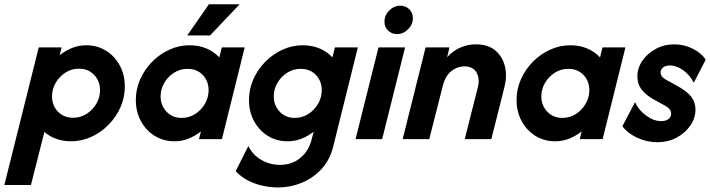

<svg xmlns="http://www.w3.org/2000/svg" viewBox="-78 -632 3225 872"><path d="M-58.3 208.3 97.9 -416.7H202.1L193.1 -381.2Q218.1 -401.4 248.6 -413.9Q279.2 -426.4 313.9 -426.4Q363.9 -426.4 403.5 -401.7Q443.1 -377.1 466 -334.7Q488.9 -292.4 488.9 -238.9Q488.9 -188.9 468.8 -144.1Q448.6 -99.3 414.2 -64.6Q379.9 -29.9 336.1 -10.1Q292.4 9.7 245.1 9.7Q173.6 9.7 123.6 -32.6L62.5 208.3ZM254.2 -97.2Q287.5 -97.2 315.3 -114.9Q343.1 -132.6 359.7 -161.1Q376.4 -189.6 376.4 -222.2Q376.4 -263.2 349.7 -291.7Q322.9 -320.1 280.6 -320.1Q247.2 -320.1 219.4 -302.4Q191.7 -284.7 175 -256.2Q158.3 -227.8 158.3 -194.4Q158.3 -152.8 185.1 -125Q211.8 -97.2 254.2 -97.2Z M713.9 9.7Q664.6 9.7 624.7 -14.9Q584.7 -39.6 561.8 -82.3Q538.9 -125 538.9 -177.8Q538.9 -227.8 559 -272.6Q579.2 -317.4 613.5 -352.1Q647.9 -386.8 691.7 -406.6Q735.4 -426.4 782.6 -426.4Q865.3 -426.4 918.1 -371.5L929.2 -416.7H1033.3L929.9 0H825.7L834.7 -35.4Q809.7 -15.3 779.2 -2.8Q748.6 9.7 713.9 9.7ZM747.2 -96.5Q780.6 -96.5 808.3 -114.2Q836.1 -131.9 852.8 -160.8Q869.4 -189.6 869.4 -222.2Q869.4 -263.9 842.7 -291.7Q816 -319.4 773.6 -319.4Q740.3 -319.4 712.5 -301.7Q684.7 -284 668.1 -255.6Q651.4 -227.1 651.4 -194.4Q651.4 -153.5 678.1 -125Q704.9 -96.5 747.2 -96.5ZM772.2 -470.8 870.8 -612.5H1010.4L875.7 -470.8Z M1184 219.4Q1155.6 219.4 1120.8 212.8Q1086.1 206.2 1052.4 189.9Q1018.8 173.6 992.4 145.1L1050 31.2Q1070.1 72.2 1109 94.4Q1147.9 116.7 1193.1 116.7Q1247.9 116.7 1285.8 85.4Q1323.6 54.2 1336.8 3.5L1346.5 -34Q1322.2 -14.6 1292.4 -2.4Q1262.5 9.7 1227.8 9.7Q1178.5 9.7 1138.5 -14.9Q1098.6 -39.6 1075.7 -82.3Q1052.8 -125 1052.8 -177.8Q1052.8 -227.8 1072.9 -272.6Q1093.1 -317.4 1127.4 -352.1Q1161.8 -386.8 1205.6 -406.6Q1249.3 -426.4 1296.5 -426.4Q1379.2 -426.4 1431.9 -371.5L1443.1 -416.7H1547.2L1435.4 33.3Q1420.8 93.8 1382.3 135.4Q1343.8 177.1 1292 198.3Q1240.3 219.4 1184 219.4ZM1261.1 -96.5Q1294.4 -96.5 1322.2 -114.2Q1350 -131.9 1366.7 -160.8Q1383.3 -189.6 1383.3 -222.2Q1383.3 -263.9 1356.6 -291.7Q1329.9 -319.4 1287.5 -319.4Q1254.2 -319.4 1226.4 -301.7Q1198.6 -284 1181.9 -255.6Q1165.3 -227.1 1165.3 -194.4Q1165.3 -153.5 1192 -125Q1218.8 -96.5 1261.1 -96.5Z M1536.8 0 1641 -416.7H1761.8L1657.6 0ZM1725 -477.1Q1701.4 -477.1 1684.7 -493.1Q1668.1 -509 1668.1 -534Q1668.1 -562.5 1689.9 -584.4Q1711.8 -606.2 1740.3 -606.2Q1764.6 -606.2 1780.9 -589.9Q1797.2 -573.6 1797.2 -549.3Q1797.2 -520.8 1775.3 -499Q1753.5 -477.1 1725 -477.1Z M1750.7 0 1854.9 -416.7H1963.2L1952.8 -372.2Q1979.9 -402.1 2013.5 -416.3Q2047.2 -430.6 2082.6 -430.6Q2138.9 -430.6 2171.9 -402.4Q2204.9 -374.3 2215.3 -330.2Q2225.7 -286.1 2213.2 -237.5L2153.5 0H2032.6L2092.4 -236.1Q2102.1 -273.6 2086.5 -302.1Q2070.8 -330.6 2030.6 -330.6Q1999.3 -330.6 1972.2 -309.4Q1945.1 -288.2 1933.3 -243.1L1871.5 0Z M2443.1 9.7Q2393.8 9.7 2353.8 -14.9Q2313.9 -39.6 2291 -82.3Q2268.1 -125 2268.1 -177.8Q2268.1 -227.8 2288.2 -272.6Q2308.3 -317.4 2342.7 -352.1Q2377.1 -386.8 2420.8 -406.6Q2464.6 -426.4 2511.8 -426.4Q2594.4 -426.4 2647.2 -371.5L2658.3 -416.7H2762.5L2659 0H2554.9L2563.9 -35.4Q2538.9 -15.3 2508.3 -2.8Q2477.8 9.7 2443.1 9.7ZM2476.4 -96.5Q2509.7 -96.5 2537.5 -114.2Q2565.3 -131.9 2581.9 -160.8Q2598.6 -189.6 2598.6 -222.2Q2598.6 -263.9 2571.9 -291.7Q2545.1 -319.4 2502.8 -319.4Q2469.4 -319.4 2441.7 -301.7Q2413.9 -284 2397.2 -255.6Q2380.6 -227.1 2380.6 -194.4Q2380.6 -153.5 2407.3 -125Q2434 -96.5 2476.4 -96.5Z M2907.6 13.9Q2859 13.9 2814.9 -6.9Q2770.8 -27.8 2748.6 -59L2806.2 -168.1Q2822.2 -131.9 2856.6 -106.9Q2891 -81.9 2925 -81.9Q2945.8 -81.9 2958 -91.3Q2970.1 -100.7 2970.1 -116Q2970.1 -136.8 2942.4 -152.1L2889.6 -181.2Q2854.2 -201.4 2835.4 -226Q2816.7 -250.7 2816.7 -284.7Q2816.7 -322.9 2839.2 -355.9Q2861.8 -388.9 2900 -409.7Q2938.2 -430.6 2984 -430.6Q3029.2 -430.6 3068.4 -410.8Q3107.6 -391 3127.1 -361.1L3072.9 -256.2Q3055.6 -291 3025 -312.8Q2994.4 -334.7 2964.6 -334.7Q2945.1 -334.7 2933.7 -325.7Q2922.2 -316.7 2922.2 -302.8Q2922.2 -283.3 2946.5 -270.1L2994.4 -243.8Q3041.7 -218.1 3061.1 -193.1Q3080.6 -168.1 3080.6 -134.7Q3080.6 -95.8 3057.3 -61.8Q3034 -27.8 2994.8 -6.9Q2955.6 13.9 2907.6 13.9Z"/></svg>

Font: Afacad
Style: Bold Italic
Weight: 700
Italic angle: -14°
Designer: Kristian Moeller
Foundry: Dicotype
Version: Version 1.000; ttfautohint (v1.8.4.7-5d5b)